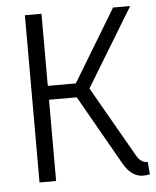

<svg xmlns="http://www.w3.org/2000/svg" viewBox="-50 -702 614 754"><g transform="rotate(-5 257.0 -325.0)"><path d="M506.8 -43Q480.5 -42 462.9 -72.3L303.7 -350.6L491.2 -659.2H423.8L252 -375H141.6V-659.2H76.2V0H141.6V-320.3H251L408.2 -43.9Q438.5 7.8 482.4 8.8Q497.1 8.8 510.7 5.9Z"/></g></svg>

Font: Yaldevi Colombo
Style: Regular
Weight: 400
Designer: Sol Matas, Denzil Rajitha, Kosala Senevirathne and Pathum Egodawatta
Foundry: Mooniak
Version: Version 1.020 ; ttfautohint (v1.6)